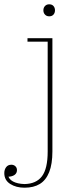

<svg xmlns="http://www.w3.org/2000/svg" viewBox="-99 -668 348 894"><path d="M123 38V-474H29V-490H145V37ZM-46 99Q-35 99 -27.5 106Q-20 113 -20 124Q-20 139 -32 147Q-44 155 -65 155L-63 144Q-59 166 -38.5 177Q-18 188 15 189V206Q-24 206 -51.5 188.5Q-79 171 -79 138Q-79 122 -70.5 110.5Q-62 99 -46 99ZM15 189Q70 188 96.5 152.5Q123 117 123 38L145 37Q145 96 130 133.5Q115 171 86.5 188.5Q58 206 15 206ZM130 -592Q118 -592 110.5 -600Q103 -608 103 -620Q103 -632 110.5 -640Q118 -648 130 -648Q143 -648 150 -640Q157 -632 157 -620Q157 -608 150 -600Q143 -592 130 -592Z"/></svg>

Font: Montagu Slab 144pt Thin
Style: Regular
Weight: 250
Version: Version 1.000